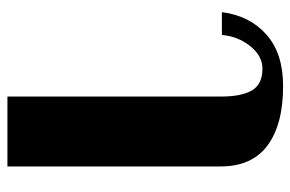

<svg xmlns="http://www.w3.org/2000/svg" viewBox="-156 -448 801 530"><g transform="rotate(90 245.0 -183.5)"><path d="M247 -393Q247 -449 230 -478Q213 -507 170 -507Q135 -507 108 -473.5Q81 -440 77 -395H14Q24 -472 76 -518Q128 -564 218 -564Q324 -564 382 -521Q440 -478 440 -391V197H247Z"/></g></svg>

Font: Trirong Black
Style: Regular
Weight: 900
Designer: Katatrad Team
Foundry: CadsonDemak
Version: Version 1.001